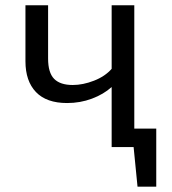

<svg xmlns="http://www.w3.org/2000/svg" viewBox="-20 -560 655 731"><path d="M574.9 -70.3V150.8H503.6L488.7 0H405.1V-228.7Q374.4 -201 330 -184.4Q285.6 -167.7 235.4 -167.7Q156.9 -167.7 116.9 -209.5Q76.9 -251.3 76.9 -326.7V-540H163.1V-336.9Q163.1 -283.1 186.2 -259.7Q209.2 -236.4 256.9 -236.4Q295.9 -236.4 337.9 -252.8Q380 -269.2 405.1 -297.9V-540H491.3V-70.3Z"/></svg>

Font: FiraCode Nerd Font
Style: Regular
Weight: 400
Designer: Carrois Corporate, Edenspiekermann AG, Nikita Prokopov
Foundry: Carrois Corporate, Edenspiekermann AG, Nikita Prokopov
Version: Version 6.002;Nerd Fonts 3.4.0